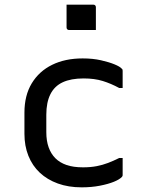

<svg xmlns="http://www.w3.org/2000/svg" viewBox="-20 -794 640 825"><path d="M335 -543Q379 -543 414 -535Q449 -527 472 -517.5Q495 -508 502 -500Q506 -497 506.5 -494.5Q507 -492 507 -489Q507 -471 507 -453Q507 -435 507 -416H492Q457 -435 421.5 -446Q386 -457 339 -457Q285 -457 249.5 -440.5Q214 -424 196.5 -389Q179 -354 179 -301V-226Q179 -189 189 -161Q199 -133 218 -114Q237 -95 266 -85Q295 -75 337 -75Q369 -75 395 -80Q421 -85 444.5 -94Q468 -103 492 -115H507Q507 -97 507 -78.5Q507 -60 507 -42Q507 -40 506.5 -38Q506 -36 504 -34Q494 -23 469.5 -13Q445 -3 409 4Q373 11 331 11Q274 11 228.5 -5.5Q183 -22 151 -52Q119 -82 102 -124.5Q85 -167 85 -219V-310Q85 -384 116.5 -436Q148 -488 204 -515.5Q260 -543 335 -543ZM266 -774Q280 -774 294.5 -774Q309 -774 323.5 -774Q338 -774 352.5 -774Q367 -774 381 -774Q386 -774 389 -771Q392 -768 392 -763V-665Q378 -665 363.5 -665Q349 -665 334.5 -665Q320 -665 305.5 -665Q291 -665 277 -665Q272 -665 269 -668Q266 -671 266 -676Z"/></svg>

Font: RecMonoLinear Nerd Font Mono
Style: Regular
Weight: 400
Monospace: yes
Version: Version 1.085; ttfautohint (v1.8.4.7-5d5b);Nerd Fonts 3.2.1